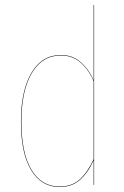

<svg xmlns="http://www.w3.org/2000/svg" viewBox="-20 -750 504 779"><path d="M359.9 -730H361.8V0H359.9V-99.6Q336.4 -48.3 304 -19.8Q271.5 8.8 221.2 8.8Q148.4 8.8 106.7 -59.3Q64.9 -127.4 64.9 -256.8Q64.9 -382.3 107.7 -454.6Q150.4 -526.9 227.1 -526.9Q274.9 -526.9 308.3 -497.1Q341.8 -467.3 359.9 -424.3ZM221.2 6.8Q271.5 6.8 303.5 -22Q335.4 -50.8 359.9 -104V-420.4Q341.3 -465.3 308.1 -495.1Q274.9 -524.9 227.1 -524.9Q151.4 -524.9 109.1 -453.4Q66.9 -381.8 66.9 -256.8Q66.9 -128.4 107.9 -60.8Q148.9 6.8 221.2 6.8Z"/></svg>

Font: Fira Sans Compressed Two
Style: Regular
Weight: 100
Width: 1
Designer: Carrois Corporate & Edenspiekermann AG
Foundry: Carrois Corporate GbR & Edenspiekermann AG
Version: Version 4.203;PS 004.203;hotconv 1.0.88;makeotf.lib2.5.64775